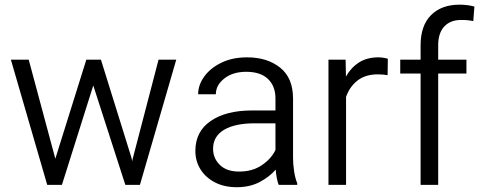

<svg xmlns="http://www.w3.org/2000/svg" viewBox="-20 -780 2021 810"><path d="M101.1 -528.3 213.4 -110.4 344.2 -528.3H405.8L534.7 -114.3L537.6 -99.6L539.1 -107.4L648.9 -528.3H723.6L570.3 0H508.8L373.5 -419.4L241.2 0H179.2L25.9 -528.3Z M1155.8 0Q1150.9 -11.7 1147.7 -29.1Q1144.5 -46.4 1143.1 -64.5Q1117.2 -34.2 1075.7 -12.2Q1034.2 9.8 979 9.8Q926.3 9.8 887 -10.5Q847.7 -30.8 825.9 -65.4Q804.2 -100.1 804.2 -143.6Q804.2 -225.1 868.7 -269.5Q933.1 -314 1043.5 -314H1142.1V-364.7Q1142.1 -416.5 1110.6 -446.8Q1079.1 -477.1 1018.6 -477.1Q962.4 -477.1 926.5 -449Q890.6 -420.9 890.6 -382.3H815.9Q815.9 -421.4 841.6 -457Q867.2 -492.7 913.8 -515.4Q960.4 -538.1 1022.5 -538.1Q1107.4 -538.1 1161.9 -494.6Q1216.3 -451.2 1216.3 -363.8V-113.3Q1216.3 -86.4 1220.9 -56.6Q1225.6 -26.9 1233.9 -6.8V0ZM988.8 -56.2Q1045.4 -56.2 1085.4 -83.7Q1125.5 -111.3 1142.1 -147.5V-259.8H1054.7Q971.2 -259.8 925 -232.2Q878.9 -204.6 878.9 -152.3Q878.9 -112.3 907.5 -84.2Q936 -56.2 988.8 -56.2Z M1616.2 -531.7 1615.2 -462.9Q1595.2 -466.3 1573.7 -466.3Q1521 -466.3 1487.8 -439.9Q1454.6 -413.6 1439.9 -371.1V0H1365.7V-528.3H1438L1439.5 -457Q1460.4 -494.6 1494.4 -516.4Q1528.3 -538.1 1576.7 -538.1Q1586.9 -538.1 1599.1 -536.1Q1611.3 -534.2 1616.2 -531.7Z M1828.6 0H1754.4V-469.7H1668.5V-528.3H1754.4V-588.9Q1754.4 -671.9 1798.3 -716.1Q1842.3 -760.3 1918.9 -760.3Q1951.7 -760.3 1981.4 -752.4L1976.6 -690.9Q1955.6 -695.8 1925.3 -695.8Q1879.9 -695.8 1854.2 -668.2Q1828.6 -640.6 1828.6 -588.9V-528.3H1947.8V-469.7H1828.6Z"/></svg>

Font: Vazirmatn RD Light
Style: Regular
Weight: 300
Designer: Saber Rastikerdar
Foundry: Saber Rastikerdar
Version: Version 32.102